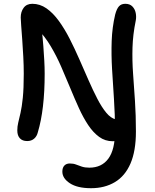

<svg xmlns="http://www.w3.org/2000/svg" viewBox="-20 -730 814 1010"><path d="M573 13Q533 13 501.5 -10Q470 -33 444 -72Q418 -111 395 -161.5Q372 -212 349 -268Q326 -324 301.5 -380Q277 -436 247 -486.5Q217 -537 180 -575L199 -580Q205 -528 208 -487Q211 -446 213 -410.5Q215 -375 215 -342Q215 -248 206 -171Q197 -94 179 -34Q174 -13 159.5 -0.5Q145 12 123 12Q98 12 84.5 -2.5Q71 -17 71 -44Q71 -65 76 -85.5Q81 -106 88 -136.5Q95 -167 100 -216Q105 -265 105 -342Q105 -385 102.5 -431.5Q100 -478 97 -520.5Q94 -563 91.5 -594.5Q89 -626 89 -638Q89 -668 104.5 -689Q120 -710 150 -710Q190 -710 224.5 -686Q259 -662 289.5 -620Q320 -578 346.5 -526Q373 -474 397.5 -418Q422 -362 445.5 -308.5Q469 -255 492 -210.5Q515 -166 539 -137Q563 -108 589 -102Q609 -94 619.5 -80Q630 -66 630 -46Q630 -22 615.5 -4.5Q601 13 573 13ZM459 260Q387 260 347.5 234Q308 208 308 173Q308 152 318.5 141Q329 130 347 130Q366 130 380 135.5Q394 141 410.5 146.5Q427 152 450 152Q515 152 550 104.5Q585 57 585 -41Q585 -128 579.5 -209Q574 -290 569.5 -366.5Q565 -443 567.5 -514.5Q570 -586 586 -654Q594 -684 606 -697Q618 -710 639 -710Q663 -710 676.5 -696Q690 -682 694 -661.5Q698 -641 694 -621Q679 -548 677 -480Q675 -412 680 -343Q685 -274 690 -199Q695 -124 695 -38Q695 64 666.5 130Q638 196 584.5 228Q531 260 459 260Z"/></svg>

Font: Shantell Sans Medium
Style: Regular
Weight: 500
Designer: Stephen Nixon, Anya Danilova, Shantell Martin
Foundry: Arrow Type
Version: Version 1.011;[c5ecc13dd]